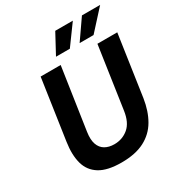

<svg xmlns="http://www.w3.org/2000/svg" viewBox="-214 -1072 1142 1224"><g transform="rotate(-30 356.5 -459.5)"><path d="M323 10Q219.5 10 162.8 -25.2Q106 -60.5 88.2 -125.5Q70.5 -190.5 84 -280.5L149 -723H296.5L229 -269.5Q221 -215.5 233 -181.2Q245 -147 273.2 -130.5Q301.5 -114 341.5 -114Q401 -114 445 -151Q489 -188 500.5 -269.5L567 -723H713L647.5 -275.5Q634 -188 596.8 -123.8Q559.5 -59.5 492.5 -24.8Q425.5 10 323 10ZM471 -783.5 572 -929H706L573.5 -783.5ZM297 -783.5 375.5 -929H505L399 -783.5Z"/></g></svg>

Font: Public Sans Thin
Style: Bold Italic
Weight: 700
Italic angle: -8°
Version: Version 2.001